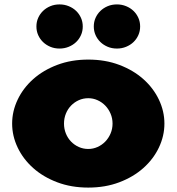

<svg xmlns="http://www.w3.org/2000/svg" viewBox="-20 -820 800 870"><path d="M380 -375Q357 -375 337 -366Q317 -357 302 -341.5Q287 -326 278.5 -305Q270 -284 270 -260Q270 -236 278.5 -215Q287 -194 302 -178.5Q317 -163 337 -154Q357 -145 380 -145Q402 -145 422 -154Q442 -163 457 -178.5Q472 -194 481 -215Q490 -236 490 -260Q490 -284 481 -305Q472 -326 457 -341.5Q442 -357 422 -366Q402 -375 380 -375ZM380 -550Q457 -550 520.5 -526Q584 -502 629.5 -461.5Q675 -421 700 -368.5Q725 -316 725 -260Q725 -204 700 -151.5Q675 -99 629.5 -58.5Q584 -18 520.5 6Q457 30 380 30Q303 30 239.5 6Q176 -18 130.5 -58.5Q85 -99 60 -151.5Q35 -204 35 -260Q35 -316 60 -368.5Q85 -421 130.5 -461.5Q176 -502 239.5 -526Q303 -550 380 -550ZM355 -700Q355 -679 347 -661Q339 -643 325 -629.5Q311 -616 291.5 -608Q272 -600 250 -600Q227 -600 208 -608Q189 -616 175 -629.5Q161 -643 153 -661Q145 -679 145 -700Q145 -721 153 -739Q161 -757 175 -770.5Q189 -784 208 -792Q227 -800 250 -800Q272 -800 291.5 -792Q311 -784 325 -770.5Q339 -757 347 -739Q355 -721 355 -700ZM405 -700Q405 -721 413 -739Q421 -757 435 -770.5Q449 -784 468 -792Q487 -800 510 -800Q532 -800 551.5 -792Q571 -784 585 -770.5Q599 -757 607 -739Q615 -721 615 -700Q615 -679 607 -661Q599 -643 585 -629.5Q571 -616 551.5 -608Q532 -600 510 -600Q487 -600 468 -608Q449 -616 435 -629.5Q421 -643 413 -661Q405 -679 405 -700Z"/></svg>

Font: Imperial One
Style: Regular
Weight: 400
Designer: Jovanny Lemonad
Foundry: Jovanny Lemonad
Version: Version 1.000